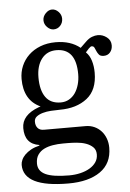

<svg xmlns="http://www.w3.org/2000/svg" viewBox="-58 -693 637 940"><g transform="rotate(-5 260.5 -222.5)"><path d="M347.7 -67.4Q371.1 -67.4 390.6 -58.6Q410.2 -49.8 424.3 -34.2Q438.5 -18.6 446.3 2.4Q454.1 23.4 454.1 47.9Q454.1 125 397 165Q339.8 205.1 240.2 205.1Q19.5 205.1 19.5 94.7Q19.5 83 25.4 69.8Q31.2 56.6 43 44.9Q54.7 33.2 72.3 23.4Q89.8 13.7 114.3 7.8V4.9Q43 -5.9 43 -84Q43 -148.4 127.9 -179.7L136.7 -182.6Q95.7 -201.2 75.7 -236.8Q55.7 -272.5 55.7 -324.2Q55.7 -358.4 68.4 -388.2Q81.1 -418 104.5 -440.4Q127.9 -462.9 161.6 -476.1Q195.3 -489.3 237.3 -489.3Q310.5 -489.3 357.4 -451.2L386.7 -479.5Q401.4 -494.1 417 -500Q432.6 -505.9 446.3 -505.9Q469.7 -505.9 489.7 -490.7Q509.8 -475.6 509.8 -450.2Q509.8 -429.7 498 -416Q486.3 -402.3 466.8 -402.3Q450.2 -402.3 443.4 -410.6Q436.5 -418.9 432.6 -428.2Q428.7 -437.5 424.8 -445.8Q420.9 -454.1 411.1 -454.1Q407.2 -454.1 403.3 -450.2Q399.4 -446.3 396.5 -444.3L380.9 -426.8Q398.4 -410.2 406.7 -383.3Q415 -356.4 415 -324.2Q415 -239.3 363.3 -198.7Q311.5 -158.2 229.5 -158.2Q208 -158.2 185.5 -156.7Q163.1 -155.3 144.5 -149.9Q126 -144.5 114.3 -135.3Q102.5 -126 102.5 -110.4Q102.5 -90.8 112.8 -79.1Q123 -67.4 142.6 -67.4ZM237.3 -450.2Q191.4 -450.2 165 -416Q138.7 -381.8 138.7 -324.2Q138.7 -261.7 163.1 -227.5Q187.5 -193.4 237.3 -193.4Q259.8 -193.4 277.8 -203.6Q295.9 -213.9 308.1 -231.4Q320.3 -249 327.1 -272.9Q334 -296.9 334 -324.2Q334 -450.2 237.3 -450.2ZM229.5 7.8Q204.1 7.8 180.2 11.7Q156.2 15.6 137.2 24.9Q118.2 34.2 106.4 51.3Q94.7 68.4 94.7 94.7Q94.7 131.8 131.3 148.9Q168 166 247.1 166Q276.4 166 302.7 159.7Q329.1 153.3 348.6 141.6Q368.2 129.9 379.4 113.3Q390.6 96.7 390.6 75.2Q390.6 52.7 377 39.6Q363.3 26.4 342.8 19Q322.3 11.7 298.3 9.8Q274.4 7.8 254.9 7.8ZM233.4 -552.7Q216.8 -552.7 202.1 -567.4Q187.5 -582 187.5 -601.6Q187.5 -620.1 202.1 -635.3Q216.8 -650.4 233.4 -650.4Q251 -650.4 265.1 -635.7Q279.3 -621.1 279.3 -601.6Q279.3 -581.1 266.1 -566.9Q252.9 -552.7 233.4 -552.7Z"/></g></svg>

Font: Subtext
Style: Regular
Weight: 400
Designer: Christopher J. Fynn
Foundry: Christopher J. Fynn for DDC
Version: Version 1.000 preliminary